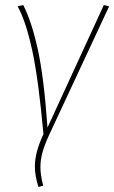

<svg xmlns="http://www.w3.org/2000/svg" viewBox="-20 -543 452 760"><path d="M168 -38 391 -523 412 -518 175 -10Q157 29 148.5 59Q140 89 140 119Q140 150 151 192L132 197Q118 152 118 116Q118 60 152 -12Q133 -223 108.5 -339Q84 -455 50 -518L72 -523Q105 -459 129.5 -348Q154 -237 168 -38Z"/></svg>

Font: Fira Sans Condensed Thin
Style: Italic
Weight: 250
Width: 3
Italic angle: -8°
Designer: Carrois Corporate & Edenspiekermann AG
Foundry: Carrois Corporate GbR & Edenspiekermann AG
Version: Version 4.203